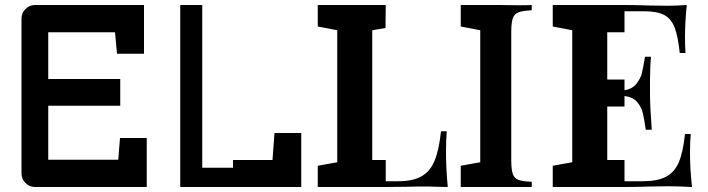

<svg xmlns="http://www.w3.org/2000/svg" viewBox="-20 -748 2834 768"><path d="M173 -432H461V-325H173V-109H453L460 -196H567V0H120Q98 0 82 -16Q66 -32 66 -54V-674Q66 -696 82 -712Q98 -728 120 -728H556V-533H448L440 -619H173Z M701 -728H789V-77H912V-108H1070L1078 -216H1185V0H701Z M1469 -627V-108H1523V-23H1572Q1632 -23 1666.5 -43Q1701 -63 1718.5 -105.5Q1736 -148 1744 -223H1767Q1764 -190 1764 -137Q1764 -77 1771 0Q1705 -2 1685 -2Q1639 -2 1615 -1L1523 0H1251V-85L1329 -99V-627L1251 -642V-728H1523L1522 -636Z M1823 0V-85L1901 -99V-627L1823 -642V-728H1972L2060 -727Q2089 -727 2107 -728V-707Q2070 -705 2053.5 -698.5Q2037 -692 2031 -674.5Q2025 -657 2025 -619V-109Q2025 -70 2031 -52.5Q2037 -35 2054 -28.5Q2071 -22 2107 -21V0H1972Z M2409 -619V-430H2478V-387Q2510 -392 2526.5 -414Q2543 -436 2547.5 -455Q2552 -474 2560 -521H2584Q2580 -479 2580 -424V-376Q2580 -321 2587 -229H2563Q2557 -272 2551 -296.5Q2545 -321 2528 -340.5Q2511 -360 2478 -364V-322H2409V-108H2478V-23H2549Q2610 -23 2644 -41Q2678 -59 2695 -98.5Q2712 -138 2720 -212H2743Q2740 -185 2740 -136Q2740 -73 2748 0Q2690 -3 2652 -3L2582 -2Q2524 0 2478 0H2191V-85L2269 -99V-627L2191 -642V-728H2478Q2519 -728 2579 -726L2649 -725Q2685 -725 2727 -728Q2720 -657 2720 -601Q2720 -566 2722 -536H2699Q2692 -603 2678.5 -638Q2665 -673 2637 -688Q2609 -703 2556 -703H2478V-619Z"/></svg>

Font: Hjärnsläpp Display
Style: Regular
Weight: 400
Designer: Baptiste Guesnon
Foundry: Bloom Type
Version: Version 1.000